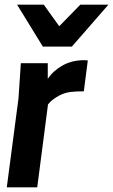

<svg xmlns="http://www.w3.org/2000/svg" viewBox="-20 -800 483 820"><path d="M287 -601H163L53 -780H167L233 -688L323 -780H443ZM139 0H9L59 -380L69 -530H184V-463Q206 -497 246.5 -520Q287 -543 340 -543L355 -542L338 -410Q303 -410 280 -407Q257 -404 235 -393Q201 -375 185 -354Z"/></svg>

Font: Tanohe Sans SemiBold
Style: Italic
Weight: 600
Designer: Village Type and Design LLC & Cristiano Sobral
Foundry: Cooper Hewitt Smithsonian Design Museum
Version: Version 1.00;September 29, 2021;FontCreator 13.0.0.2655 64-b